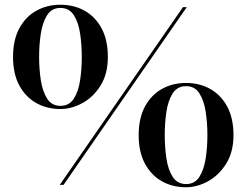

<svg xmlns="http://www.w3.org/2000/svg" viewBox="-20 -780 1040 810"><path d="M35 -540Q35 -611.5 61.5 -660.5Q88 -709.5 133.2 -734.8Q178.5 -760 235 -760Q292 -760 337 -734.8Q382 -709.5 408.5 -660.5Q435 -611.5 435 -540Q435 -468.5 404.5 -419.5Q374 -370.5 327.8 -345.2Q281.5 -320 235 -320Q178.5 -320 133.2 -345.2Q88 -370.5 61.5 -419.5Q35 -468.5 35 -540ZM752 -750H768L248 0H232ZM145 -540Q145 -489 152.2 -441.8Q159.5 -394.5 178.8 -364Q198 -333.5 235 -333.5Q272 -333.5 291.5 -364Q311 -394.5 318 -441.8Q325 -489 325 -540Q325 -591 318 -638.2Q311 -685.5 291.5 -716Q272 -746.5 235 -746.5Q198 -746.5 178.8 -716Q159.5 -685.5 152.2 -638.2Q145 -591 145 -540ZM565 -210Q565 -281.5 591.5 -330.5Q618 -379.5 663 -404.8Q708 -430 765 -430Q821.5 -430 866.8 -404.8Q912 -379.5 938.5 -330.5Q965 -281.5 965 -210Q965 -138.5 934.2 -89.5Q903.5 -40.5 857.5 -15.2Q811.5 10 765 10Q708 10 663 -15.2Q618 -40.5 591.5 -89.5Q565 -138.5 565 -210ZM675 -210Q675 -159 682 -111.8Q689 -64.5 708.5 -34Q728 -3.5 765 -3.5Q802 -3.5 821.2 -34Q840.5 -64.5 847.8 -111.8Q855 -159 855 -210Q855 -261 847.8 -308.2Q840.5 -355.5 821.2 -386Q802 -416.5 765 -416.5Q728 -416.5 708.5 -386Q689 -355.5 682 -308.2Q675 -261 675 -210Z"/></svg>

Font: Bodoni* 16
Style: Regular
Weight: 400
Version: Version 2.2